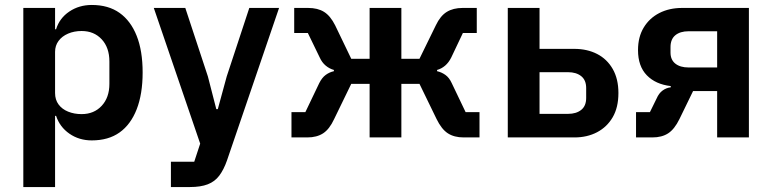

<svg xmlns="http://www.w3.org/2000/svg" viewBox="-20 -554 3112 774"><path d="M74 200V-522H202V-436H206Q220 -481 259.5 -507.5Q299 -534 350 -534Q417 -534 462 -502Q507 -470 531 -409.5Q555 -349 555 -262Q555 -175 531 -113.5Q507 -52 462 -20Q417 12 350 12Q299 12 260 -15Q221 -42 206 -87H202V200ZM309 -94Q359 -94 390 -127.5Q421 -161 421 -216V-306Q421 -362 390 -395.5Q359 -429 309 -429Q279 -429 254.5 -418.5Q230 -408 216 -389Q202 -370 202 -345V-179Q202 -152 216 -133Q230 -114 254.5 -104Q279 -94 309 -94Z M894 -246 985 -522H1105L895 93Q882 130 864 154Q846 178 817.5 189Q789 200 746 200H669V98H763L787 25L600 -522H727L818 -246L852 -114H858Z M1155 0V-102H1211L1267 -219Q1278 -241 1293 -252Q1308 -263 1326 -267V-272Q1308 -277 1293 -289.5Q1278 -302 1269 -322L1221 -421H1166V-522H1222Q1261 -522 1286.5 -506Q1312 -490 1331 -452L1396 -317H1470V-522H1598V-317H1671L1737 -452Q1755 -490 1781 -506Q1807 -522 1845 -522H1902V-421H1846L1799 -322Q1789 -302 1774.5 -289.5Q1760 -277 1742 -272V-267Q1760 -263 1775.5 -252Q1791 -241 1801 -219L1857 -102H1913V0H1849Q1811 0 1785.5 -16.5Q1760 -33 1740 -74L1671 -216H1598V0H1470V-216H1396L1327 -74Q1308 -33 1282.5 -16.5Q1257 0 1219 0Z M2027 0V-522H2155V-357H2295Q2347 -357 2387 -336.5Q2427 -316 2450 -276Q2473 -236 2473 -179Q2473 -121 2450 -81.5Q2427 -42 2387 -21Q2347 0 2296 0ZM2155 -95H2270Q2303 -95 2323 -111Q2343 -127 2343 -159V-199Q2343 -231 2323 -247Q2303 -263 2270 -263H2155Z M2544 0V-102H2600L2627 -157Q2636 -178 2651 -189Q2666 -200 2684 -202V-207Q2623 -214 2587.5 -250.5Q2552 -287 2552 -352Q2552 -405 2575 -443Q2598 -481 2638 -501.5Q2678 -522 2730 -522H2999V0H2871V-187H2774L2719 -74Q2699 -33 2673.5 -16.5Q2648 0 2610 0ZM2756 -282H2871V-428H2756Q2722 -428 2702.5 -412Q2683 -396 2683 -364V-342Q2683 -313 2702.5 -297.5Q2722 -282 2756 -282Z"/></svg>

Font: IBM Plex Sans SemiBold
Style: Regular
Weight: 600
Designer: Mike Abbink, Paul van der Laan, Pieter van Rosmalen
Foundry: Bold Monday
Version: Version 3.201